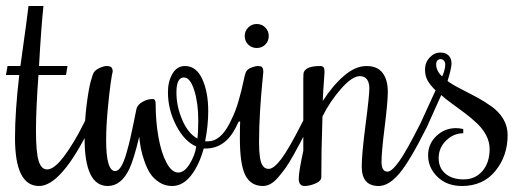

<svg xmlns="http://www.w3.org/2000/svg" viewBox="-52 -620 1752 640"><path d="M-2 -160.2Q-2 -248.5 12.2 -370.1H-32.2L-26.9 -399.9H16.1Q19 -422.9 24.7 -462.9Q30.3 -502.9 34.9 -536.6Q39.6 -570.3 43 -600.1H92.8Q85 -526.4 78.1 -399.9H172.9L168 -370.1H76.2Q67.9 -255.4 67.9 -185.1Q67.9 -112.8 76.7 -84Q85.4 -55.2 105 -55.2Q128.4 -55.2 161.1 -98.4Q193.8 -141.6 228 -210L232.9 -220.2L252.9 -205.1L248 -194.8Q151.9 0 78.1 0Q-2 0 -2 -160.2Z M307.1 0Q230 0 230 -158.2Q230 -218.3 236.8 -271.2Q243.7 -324.2 250.5 -349.1Q257.3 -374 261.7 -379.9Q268.1 -388.2 281.2 -394Q294.4 -399.9 303.7 -399.9Q314.9 -399.9 319.3 -395.5Q323.7 -391.1 323.7 -379.9Q322.3 -379.9 317.1 -344.5Q312 -309.1 306.9 -252.9Q301.8 -196.8 301.8 -152.8Q301.8 -49.8 332 -49.8Q342.3 -49.8 351.6 -64.7Q360.8 -79.6 368.9 -107.4Q377 -135.3 382.3 -158.4Q387.7 -181.6 394.3 -214.8Q400.9 -248 402.8 -256.8Q406.2 -271 423.1 -280.5Q439.9 -290 457 -290Q466.8 -290 466.8 -274.9Q466.8 -215.8 476.1 -163.3Q485.4 -110.8 502.9 -77.9Q520.5 -44.9 542 -44.9Q563 -44.9 580.8 -74.5Q598.6 -104 602.1 -131.8Q563 -148.4 535.4 -201.4Q507.8 -254.4 507.8 -313Q507.8 -348.1 522.7 -374Q537.6 -399.9 564.9 -399.9Q602.1 -399.9 622.1 -356.7Q642.1 -313.5 642.1 -249Q642.1 -202.1 631.8 -148.9H641.1Q683.1 -148.9 713.9 -210L718.8 -220.2L738.8 -205.1L733.9 -194.8Q698.2 -125 633.8 -125H627Q611.8 -69.3 584.5 -34.7Q557.1 0 522 0Q498 0 479 -12.2Q460 -24.4 448.7 -41.7Q437.5 -59.1 429.2 -83.3Q420.9 -107.4 417.5 -125.7Q414.1 -144 412.1 -164.1Q394 -88.9 379.9 -58.6Q352.5 0 307.1 0ZM536.1 -312Q536.1 -265.1 555.7 -220Q575.2 -174.8 606 -158.2Q608.9 -181.6 608.9 -219.2Q608.9 -276.4 595.5 -319.1Q582 -361.8 561 -361.8Q536.1 -361.8 536.1 -312Z M748.5 -214.8H743.7L738.8 -205.1L733.9 -194.8L713.9 -210L718.8 -220.2Q733.4 -249 743.4 -284.2Q753.4 -319.3 759 -346.4Q764.6 -373.5 767.6 -379.9Q772.5 -389.6 785.9 -394.8Q799.3 -399.9 807.6 -399.9Q818.4 -399.9 822 -395.5Q825.7 -391.1 825.7 -379.9Q825.7 -376.5 822 -341.1Q818.4 -305.7 814.9 -251Q811.5 -196.3 811.5 -146Q811.5 -116.7 814.2 -97.7Q816.9 -78.6 822 -70.6Q827.1 -62.5 832 -59.8Q836.9 -57.1 843.8 -57.1Q860.8 -57.1 886 -90.6Q911.1 -124 954.6 -210L960 -220.2L980 -205.1L974.6 -194.8Q958.5 -163.1 949.7 -146Q940.9 -128.9 925.8 -102.1Q910.6 -75.2 900.1 -60.5Q889.6 -45.9 876 -29.8Q862.3 -13.7 849.6 -6.8Q836.9 0 824.7 0Q784.2 0 765.9 -35.6Q747.6 -71.3 747.6 -159.2Q747.6 -194.8 748.5 -214.8ZM843.8 -500Q843.8 -482.9 832.3 -471.4Q820.8 -460 803.7 -460Q787.1 -460 775.4 -471.4Q763.7 -482.9 763.7 -500Q763.7 -516.6 775.4 -528.3Q787.1 -540 803.7 -540Q820.8 -540 832.3 -528.3Q843.8 -516.6 843.8 -500Z M1147.9 -366.2Q1122.1 -366.2 1085.2 -324.5Q1048.3 -282.7 1022.9 -231.9Q1019 -117.7 1019 -29.8Q1019 -16.6 999.3 -8.3Q979.5 0 963.9 0Q943.8 0 943.8 -23.9Q943.8 -47.9 959 -117.2V-356Q959 -376 960.9 -379.9Q969.7 -399.9 1015.1 -399.9Q1023.4 -399.9 1026.6 -395.5Q1029.8 -391.1 1029.8 -379.9L1025.4 -315.4Q1024.4 -299.8 1023.9 -283.2Q1056.6 -334.5 1094.5 -367.2Q1132.3 -399.9 1169.9 -399.9Q1205.6 -399.9 1223.1 -377.2Q1240.7 -354.5 1240.7 -314Q1240.7 -280.3 1230.2 -196.5Q1219.7 -112.8 1219.7 -80.1Q1219.7 -47.9 1239.7 -47.9Q1253.9 -47.9 1278.6 -82.3Q1303.2 -116.7 1350.1 -210L1355 -220.2L1375 -205.1L1370.1 -194.8Q1313.5 -82 1278.6 -41Q1243.7 0 1210 0Q1153.8 0 1153.8 -64.9Q1153.8 -106.9 1166.5 -204.1Q1179.2 -301.3 1179.2 -326.2Q1179.2 -344.7 1171.1 -355.5Q1163.1 -366.2 1147.9 -366.2Z M1640.1 -169.9Q1640.1 -100.1 1599.1 -50Q1558.1 0 1487.8 0Q1437.5 0 1406.2 -30.5Q1375 -61 1375 -102.1Q1375 -140.6 1402.6 -166.7Q1430.2 -192.9 1467.8 -192.9Q1479.5 -192.9 1492.2 -189.9V-175.8Q1460 -175.8 1435.1 -151.6Q1410.2 -127.4 1410.2 -92.8Q1410.2 -60.5 1432.6 -41.3Q1455.1 -22 1493.2 -22Q1532.2 -22 1556.2 -50Q1580.1 -78.1 1580.1 -123Q1580.1 -147 1568.6 -168.9Q1557.1 -190.9 1537.6 -209.2Q1518.1 -227.5 1498.3 -242.4Q1478.5 -257.3 1454.8 -274.4Q1431.2 -291.5 1418.9 -303.2L1370.1 -194.8L1350.1 -210L1399.9 -318.8Q1381.3 -336.9 1373 -352.3Q1364.7 -367.7 1364.7 -388.2Q1364.7 -411.6 1380.1 -428.2Q1395.5 -444.8 1416 -444.8Q1434.1 -444.8 1443.6 -434.8Q1453.1 -424.8 1453.1 -408.2Q1453.1 -393.1 1439.9 -350.1Q1454.1 -338.9 1482.4 -324.5Q1510.7 -310.1 1535.9 -296.6Q1561 -283.2 1585.9 -265.6Q1610.8 -248 1625.5 -223.6Q1640.1 -199.2 1640.1 -169.9ZM1417 -422.9Q1410.2 -422.9 1406 -418.2Q1401.9 -413.6 1401.9 -405.8Q1401.9 -383.3 1421.9 -365.2Q1432.1 -387.2 1432.1 -404.8Q1432.1 -412.6 1427.7 -417.7Q1423.3 -422.9 1417 -422.9Z"/></svg>

Font: Rochester
Style: Regular
Weight: 400
Designer: Gillian Fisher
Foundry: Font Diner, Inc DBA Sideshow
Version: Version 1.005